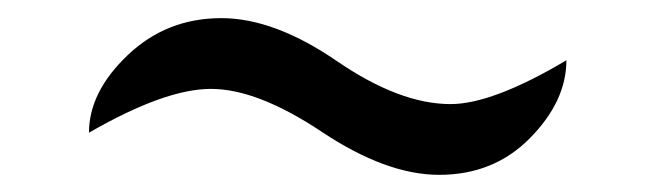

<svg xmlns="http://www.w3.org/2000/svg" viewBox="-20 -475 737 216"><path d="M474.1 -278.3Q414.6 -278.3 342 -326.7Q269.5 -375 217.3 -375Q165.5 -375 80.1 -325.7Q80.1 -371.6 123.8 -413.1Q167.5 -454.6 229 -454.6Q288.6 -454.6 359.1 -406.2Q429.7 -357.9 486.8 -357.9Q534.2 -357.9 617.2 -407.2Q617.2 -361.3 576.4 -319.8Q535.6 -278.3 474.1 -278.3Z"/></svg>

Font: Bainsley
Style: Regular
Weight: 400
Designer: Paul James MIller
Foundry: High-Logic / Made with FontCreator
Version: Version 1.411;March 28, 2021;FontCreator 13.0.0.2683 64-bit